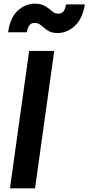

<svg xmlns="http://www.w3.org/2000/svg" viewBox="-20 -1021 480 1041"><path d="M34 0 138 -745H274L170 0ZM293 -842Q265 -842 248 -850.5Q231 -859 219.5 -869.5Q208 -880 196 -888.5Q184 -897 167 -897Q133 -897 126 -846H24Q35 -926 76.5 -963.5Q118 -1001 169 -1001Q197 -1001 214.5 -993Q232 -985 244.5 -974.5Q257 -964 268.5 -955.5Q280 -947 296 -947Q316 -947 325.5 -961Q335 -975 338 -997H440Q428 -920 386 -881Q344 -842 293 -842Z"/></svg>

Font: Plus Jakarta Sans
Style: Bold Italic
Weight: 700
Italic angle: -8°
Designer: Gumpita Rahayu
Foundry: Tokotype
Version: Version 2.071; ttfautohint (v1.8.4.7-5d5b);gftools[0.9.29]